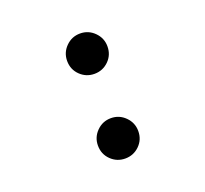

<svg xmlns="http://www.w3.org/2000/svg" viewBox="-93 -594 766 716"><g transform="rotate(-20 290.0 -236.0)"><path d="M290 -324Q257 -324 233.5 -347Q210 -370 210 -404Q210 -437 233.5 -460.5Q257 -484 290 -484Q323 -484 346.5 -460.5Q370 -437 370 -404Q370 -370 346.5 -347Q323 -324 290 -324ZM290 12Q257 12 233.5 -11Q210 -34 210 -68Q210 -101 233.5 -124.5Q257 -148 290 -148Q323 -148 346.5 -124.5Q370 -101 370 -68Q370 -34 346.5 -11Q323 12 290 12Z"/></g></svg>

Font: Sometype Mono Medium
Style: Regular
Weight: 500
Monospace: yes
Designer: Ryoichi Tsunekawa
Foundry: Dharma Type
Version: Version 1.000; ttfautohint (v1.8.3)